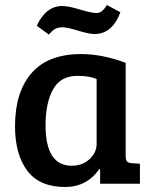

<svg xmlns="http://www.w3.org/2000/svg" viewBox="-20 -734 607 767"><path d="M482 -483V-111Q482 -95 487.5 -89Q493 -83 507 -82L539 -80V0H380V-58L377 -59Q327 13 240 13Q138 13 89 -52Q40 -117 40 -230Q40 -366 106 -442Q172 -518 304 -518Q389 -518 482 -483ZM366 -159V-418Q338 -431 289 -431Q222 -431 192 -377Q162 -323 162 -234Q162 -72 266 -72Q310 -72 338 -98.5Q366 -125 366 -159ZM175 -596 127 -631Q163 -710 229 -710Q253 -710 299 -696Q345 -682 366.5 -682Q388 -682 407 -714L461 -685Q428 -598 358 -598Q336 -598 292 -611.5Q248 -625 230.5 -625Q213 -625 202 -619.5Q191 -614 175 -596Z"/></svg>

Font: Bree Serif
Style: Regular
Weight: 400
Designer: Veronika Burian, Jos Scaglione
Foundry: TypeTogether
Version: Version 1.002